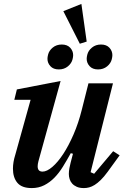

<svg xmlns="http://www.w3.org/2000/svg" viewBox="-20 -947 636 979"><path d="M142 12Q91 12 68.5 -15Q46 -42 46 -87Q46 -120 58 -158L136 -438H53L66 -491L289 -534L176 -125Q172 -110 172 -99Q172 -72 197 -72Q219 -72 247 -96Q275 -120 302.5 -162Q330 -204 355 -261.5Q380 -319 397 -387L431 -522H556L442 -69L460 -61L557 -176L590 -155L529 -71Q510 -45 493.5 -29Q477 -13 462.5 -4Q448 5 434.5 8.5Q421 12 408 12Q386 12 371.5 5.5Q357 -1 348 -11Q339 -21 335 -34Q331 -47 331 -60Q331 -74 334 -90Q337 -106 340 -117L352 -163L341 -166Q321 -130 301 -97.5Q281 -65 257.5 -41Q234 -17 205.5 -2.5Q177 12 142 12ZM280 -593Q252 -593 237 -609.5Q222 -626 222 -647Q222 -656 225 -668Q230 -689 249 -704.5Q268 -720 295 -720Q323 -720 338 -703.5Q353 -687 353 -666Q353 -657 350 -645Q345 -624 326 -608.5Q307 -593 280 -593ZM480 -593Q452 -593 437 -609.5Q422 -626 422 -647Q422 -656 425 -668Q430 -689 449 -704.5Q468 -720 495 -720Q523 -720 538 -703.5Q553 -687 553 -666Q553 -657 550 -645Q545 -624 526 -608.5Q507 -593 480 -593ZM303 -890 395 -927 422 -735 387 -724Z"/></svg>

Font: IBM Plex Serif SmBld
Style: Italic
Weight: 600
Italic angle: -14°
Designer: Mike Abbink, Paul van der Laan, Pieter van Rosmalen
Foundry: Bold Monday
Version: Version 3.001